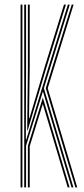

<svg xmlns="http://www.w3.org/2000/svg" viewBox="-20 -820 368 840"><path d="M86 0V-800H94V-516L93 -209.5H95L187.5 -511.5L277 -800H285.2L172 -434L301.2 0H293L167.8 -420.2L94 -182.5V0ZM102 0V-181.2L167.5 -392.8L284.5 0H276.2L167.2 -365.2L110 -180V0ZM70 0V-800H78V0ZM309.8 0 180.2 -434 293.8 -800H302L188.8 -434L318 0ZM99 -249.2 102 -522V-800H110V-528.8L107 -303.2H109L176 -529L260 -800H268.5L182 -520.8L101 -249.2Z"/></svg>

Font: Big Shoulders Inline Text SC Thin
Style: Regular
Weight: 100
Designer: Patric King
Foundry: XO Type Co
Version: Version 2.002